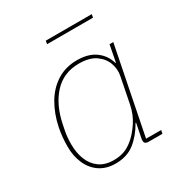

<svg xmlns="http://www.w3.org/2000/svg" viewBox="-161 -799 890 934"><g transform="rotate(-30 283.5 -332.0)"><path d="M491 0H413Q402 0 396 -4.5Q390 -9 390 -19Q390 -24 390.5 -27.5Q391 -31 392 -35L407 -111H404Q373 -56 330 -22Q287 12 223 12Q171 12 134.5 -12.5Q98 -37 79 -80Q60 -123 60 -176Q60 -203 62.5 -229Q65 -255 70 -280Q84 -348 115.5 -402Q147 -456 196 -487Q245 -518 309 -518Q373 -518 412.5 -489Q452 -460 465 -413H468L486 -506H507L410 -19H495ZM223 -7Q255 -7 281 -16Q307 -25 333 -47Q362 -71 389 -111.5Q416 -152 426 -204L454 -346Q461 -380 449 -415Q437 -450 403 -474.5Q369 -499 309 -499Q223 -499 168.5 -440Q114 -381 94 -282L87 -247Q84 -231 82.5 -214Q81 -197 81 -176Q81 -130 96 -91.5Q111 -53 142.5 -30Q174 -7 223 -7ZM223 -658 226 -676H484L481 -658Z"/></g></svg>

Font: IBM Plex Sans Thin
Style: Italic
Weight: 250
Italic angle: -11.31°
Designer: Mike Abbink, Paul van der Laan, Pieter van Rosmalen
Foundry: Bold Monday
Version: Version 3.201